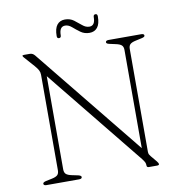

<svg xmlns="http://www.w3.org/2000/svg" viewBox="-91 -932 967 1017"><g transform="rotate(-10 393.0 -423.5)"><path d="M268 -10Q268 0 252.5 0H77Q61.5 0 61.5 -10Q61.5 -17.5 77.5 -21.5L111 -28.5Q132.5 -33 141.2 -41.2Q150 -49.5 150 -67V-580.5Q150 -594 144.2 -605Q138.5 -616 125 -631.5L78.5 -684Q70.5 -692.5 70.5 -696Q70.5 -700 79.5 -700H110.5Q126 -700 137 -686.5L608 -105V-633.5Q608 -650.5 599 -658.8Q590 -667 568.5 -671.5L534.5 -679Q518.5 -682.5 518.5 -690Q518.5 -700 534.5 -700H709.5Q725.5 -700 725.5 -690Q725.5 -682.5 709.5 -679L675.5 -671.5Q654 -667 645.2 -658.8Q636.5 -650.5 636.5 -633.5V-81Q636.5 -71.5 639.5 -66Q642.5 -60.5 647.5 -54.5L675 -21.5Q683 -11 683 -6.5Q683 0 671.5 0H628Q616.5 0 616.5 -10Q616.5 -20 613.2 -27.2Q610 -34.5 599 -48.5L178.5 -568V-67Q178.5 -49.5 187.5 -41.2Q196.5 -33 218.5 -28.5L252 -21.5Q268 -17.5 268 -10ZM442 -754.5Q414.5 -754.5 394 -769.5Q373.5 -784.5 356 -799.8Q338.5 -815 320.5 -815Q289 -815 289 -768Q289 -755 277.5 -755Q267 -755 267 -768Q267 -808 282.2 -827.5Q297.5 -847 325 -847Q352.5 -847 372.5 -832Q392.5 -817 410 -802Q427.5 -787 447 -787Q478 -787 478 -833Q478 -846.5 489.5 -846.5Q500 -846.5 500 -833Q500 -792.5 484.5 -773.5Q469 -754.5 442 -754.5Z"/></g></svg>

Font: Fraunces 9pt Soft Thin
Style: Regular
Weight: 100
Version: Version 1.000;[b76b70a41]